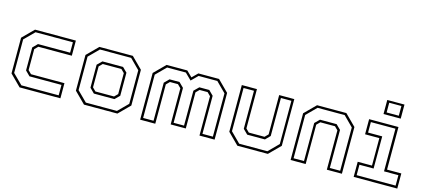

<svg xmlns="http://www.w3.org/2000/svg" viewBox="-58 -1242 3831 1735"><g transform="rotate(15 1857.0 -375.0)"><path d="M158 0 55 -103V-437L158 -540H540V-398.5H227L196.5 -368V-172L227 -141.5H540V0ZM169 -22H518V-119.5H218.5L175 -163V-378L217.5 -421H518V-518.5H168.5L77 -427V-113.5Z M760.5 0 657.5 -103V-437L760.5 -540H1073L1176 -437V-103L1073 0ZM772 -22H1063L1154 -113V-427L1063 -518.5H771L679.5 -427V-114ZM821 -119.5 777.5 -163V-378L820.5 -420.5H1013.5L1056.5 -378V-162L1013.5 -119.5ZM829.5 -141.5H1004L1034.5 -172V-368L1004 -398.5H829.5L799 -368V-172Z M1286 0V-437L1389 -540H1582.5L1634.5 -489L1686 -540H1879.5L1982.5 -437V0H1841V-368L1810.5 -398.5H1735.5L1705 -368V-30H1563.5V-368L1533 -398.5H1458L1427.5 -368V0ZM1308 -22H1405.5V-378L1448.5 -421H1541.5L1585.5 -377.5V-51H1683V-377.5L1727 -421H1820L1863 -378V-22H1960.5V-427L1869 -518.5H1694L1634.5 -459.5L1574.5 -518.5H1399.5L1308 -427Z M2195.5 0 2092.5 -103V-540H2234V-172L2264.5 -141.5H2411.5L2442 -172V-540H2583.5V-103L2480.5 0ZM2206.5 -22H2470.5L2562 -114V-518.5H2464V-163L2421.5 -119.5H2255.5L2212 -163V-518.5H2114.5V-114Z M2693.5 0V-437L2796.5 -540H3070.5L3173.5 -437V0H3032.5V-368L3002 -398.5H2865L2834.5 -368V0ZM2715.5 -22H2813V-378L2856 -420.5H3011.5L3054.5 -378V-22H3151.5V-427L3060.5 -518.5H2807L2715.5 -427Z M3397 -618.5V-750H3558V-618.5ZM3420.5 -639.5H3534.5V-730.5H3420.5ZM3283.5 0V-141.5H3417V-398.5H3283.5V-540H3558V-141.5H3691.5V0ZM3305.5 -22H3670V-119.5H3535.5V-518.5H3305.5V-420.5H3438V-119.5H3305.5Z"/></g></svg>

Font: Tourney ExtraLight
Style: Regular
Weight: 250
Designer: Tyler Finck
Foundry: Etcetera Type Co
Version: Version 1.015